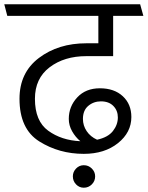

<svg xmlns="http://www.w3.org/2000/svg" viewBox="-31 -700 689 896"><path d="M497 -626V-438H372Q269 -438 200.5 -386Q132 -334 132 -239Q132 -135 194 -90Q256 -45 344 -41Q321 -60 305.5 -87.5Q290 -115 290 -145Q290 -203 329.5 -245.5Q369 -288 435 -288Q502 -288 542 -251Q582 -214 582 -154Q582 -82 519.5 -32Q457 18 360 18Q245 18 152.5 -40Q60 -98 60 -239Q60 -361 150.5 -429.5Q241 -498 372 -498H428V-626H3L-11 -680H623L638 -626ZM440 -227Q406 -227 381 -206Q356 -185 356 -145Q356 -114 373.5 -88Q391 -62 422 -48Q473 -59 496 -88.5Q519 -118 519 -152Q519 -184 498 -205.5Q477 -227 440 -227ZM360 176Q339 176 324 160.5Q309 145 309 123Q309 102 324 86.5Q339 71 360 71Q382 71 397.5 86.5Q413 102 413 123Q413 145 397.5 160.5Q382 176 360 176Z"/></svg>

Font: Palanquin Light
Style: Regular
Weight: 300
Designer: Pria Ravichandran
Version: Version 1.0.4